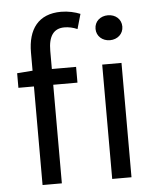

<svg xmlns="http://www.w3.org/2000/svg" viewBox="-52 -769 660 813"><g transform="rotate(-5 278.0 -362.0)"><path d="M96 0H178V-419H281V-486H178V-563C178 -625 200 -657 246 -657C264 -657 283 -653 301 -645L319 -708C297 -717 268 -724 238 -724C141 -724 96 -662 96 -563V-486L30 -481V-419H96ZM392 0H474V-486H392ZM434 -586C466 -586 491 -608 491 -639C491 -671 466 -692 434 -692C402 -692 377 -671 377 -639C377 -608 402 -586 434 -586Z"/></g></svg>

Font: Giro Sans Regular
Style: Regular
Weight: 400
Designer: Paul D. Hunt
Foundry: Adobe Systems Incorporated
Version: Version 1.000;PS 1.0;hotconv 1.0.88;makeotf.lib2.5.647800